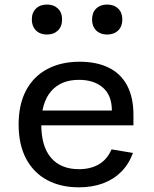

<svg xmlns="http://www.w3.org/2000/svg" viewBox="-20 -790 660 822"><path d="M321 -525.7Q394 -525.7 445.6 -500.2Q497.2 -474.8 524.2 -424Q551.3 -373.2 551.3 -298.5V-253.3H131.8V-316.7H484.2L459 -294.8V-315.5Q459 -381.8 420.6 -415Q382.2 -448.2 317.8 -448.2Q241 -448.2 198.8 -399.4Q156.7 -350.7 156.7 -257.3Q156.7 -163 198.7 -114.3Q240.7 -65.7 317.8 -65.7Q368.2 -65.7 403.7 -86.7Q439.2 -107.7 457.5 -150.5L549.3 -135.2Q531.8 -87.5 499.1 -54.6Q466.3 -21.7 420.4 -4.8Q374.5 12 317.7 12Q240.2 12 182.1 -19Q124 -50 91.8 -110.4Q59.7 -170.8 59.7 -257.3Q59.7 -342.8 91.8 -403.2Q124 -463.5 182.9 -494.6Q241.8 -525.7 321 -525.7ZM116.3 -706.7Q116.3 -736.3 134.1 -753.4Q151.8 -770.5 181.2 -770.5Q210.2 -770.5 228 -753.4Q245.8 -736.3 245.8 -706.7Q245.8 -676.8 228 -659.5Q210.2 -642.2 181.2 -642.2Q161.8 -642.2 147.2 -649.9Q132.5 -657.7 124.4 -672.4Q116.3 -687.2 116.3 -706.7ZM374.2 -706.7Q374.2 -736.3 391.9 -753.4Q409.7 -770.5 439 -770.5Q468 -770.5 485.8 -753.4Q503.7 -736.3 503.7 -706.7Q503.7 -676.8 485.8 -659.5Q468 -642.2 439 -642.2Q419.7 -642.2 405 -649.9Q390.3 -657.7 382.2 -672.4Q374.2 -687.2 374.2 -706.7Z"/></svg>

Font: Monaspace Neon Var ExtraLight
Style: Regular
Weight: 200
Designer: Riley Cran and the Lettermatic Team
Version: Version 1.200 (Monaspace Neon Var)